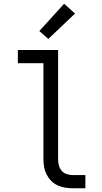

<svg xmlns="http://www.w3.org/2000/svg" viewBox="-20 -1001 540 1021"><path d="M366 0Q345 0 324.5 -3.5Q304 -7 285 -16Q266 -25 251.5 -40Q237 -55 227.5 -74Q218 -93 214.5 -113.5Q211 -134 211 -155V-665H75V-735H289V-155Q289 -138 293 -122Q297 -106 307.5 -93.5Q318 -81 334 -75.5Q350 -70 366 -70H434V0ZM237 -794 189 -836 321 -981 379 -929Z"/></svg>

Font: Iosevka SS04
Style: Regular
Weight: 400
Monospace: yes
Designer: Belleve Invis
Foundry: Belleve Invis
Version: Version 19.0.0; ttfautohint (v1.8.4)